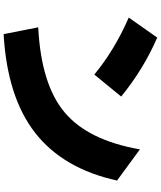

<svg xmlns="http://www.w3.org/2000/svg" viewBox="64 -869 872 1040"><g transform="rotate(90 500.0 -349.0)"><path d="M75.2 -610.4 183.6 -764.6Q356.4 -689.5 502.9 -569.3L383.8 -423.8Q252 -533.2 75.2 -610.4ZM127.9 -120.1Q437.5 -135.7 588.9 -263.2Q740.2 -390.6 789.1 -670.9L958 -546.9Q893.6 -254.9 699.7 -103.5Q505.9 47.9 165 67.4Z"/></g></svg>

Font: GenEi M Gothic v2 Black
Style: Regular
Weight: 900
Version: Version 2.0